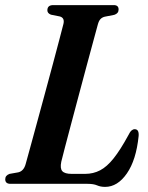

<svg xmlns="http://www.w3.org/2000/svg" viewBox="-26 -720 578 752"><path d="M316.5 0H15Q-5.5 0 -5.5 -18Q-5.5 -33 11.5 -39L45.5 -45Q67 -50 74.5 -77.5Q80.5 -98 92 -141Q103.5 -184 118.8 -239.2Q134 -294.5 150 -354Q166 -413.5 180.8 -468.2Q195.5 -523 206.5 -565Q217.5 -607 222.5 -626.5Q228 -650 208.5 -655.5L173.5 -662.5Q159.5 -668 159.5 -679.5Q159.5 -700 182.5 -700H419.5Q438.5 -700 438.5 -683Q438.5 -667.5 422 -662L384 -654.5Q374 -652 367.5 -645.2Q361 -638.5 357 -623.5Q350.5 -600 338.8 -556.5Q327 -513 312.2 -458Q297.5 -403 282 -345Q266.5 -287 252.5 -234.2Q238.5 -181.5 228.2 -142.2Q218 -103 214 -86.5Q208.5 -60 218.2 -49.5Q228 -39 254.5 -39H307.5Q339.5 -39 366.2 -53Q393 -67 419.2 -100Q445.5 -133 476.5 -190Q483 -203.5 489 -208.8Q495 -214 501.5 -214Q519 -214 517 -187.5Q507.5 -93.5 471 -40.8Q434.5 12 385.5 12Q368 12 354.2 6Q340.5 0 316.5 0Z"/></svg>

Font: Fraunces 144pt S050 SemiBold
Style: Italic
Weight: 600
Italic angle: -16°
Version: Version 1.000; ttfautohint (v1.8.3)